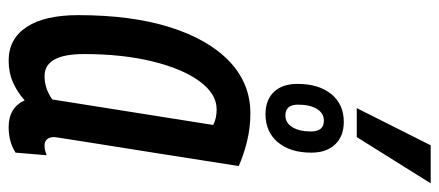

<svg xmlns="http://www.w3.org/2000/svg" viewBox="-306 -700 1016 444"><g transform="rotate(90 202.0 -478.0)"><path d="M274 10Q229 10 212 -27Q193 -10 170.5 0Q148 10 120 10Q70 10 42.5 -31.5Q15 -73 15 -151Q15 -274 43 -363Q71 -452 122 -500.5Q173 -549 242 -549Q276 -549 308 -541Q340 -533 364 -522Q346 -407 334 -331Q322 -255 314.5 -208.5Q307 -162 303.5 -138.5Q300 -115 298.5 -106.5Q297 -98 297 -96Q297 -73 317 -73Q327 -73 339 -78L333 -6Q308 10 274 10ZM210 -91 269 -463Q254 -471 233 -471Q197 -471 168 -431.5Q139 -392 122 -322.5Q105 -253 105 -164Q105 -73 156 -73Q185 -73 210 -91ZM244 -584Q211 -584 192.5 -603.5Q174 -623 174 -658Q174 -707 197.5 -736Q221 -765 262 -765Q295 -765 314 -745Q333 -725 333 -690Q333 -641 309 -612.5Q285 -584 244 -584ZM247 -630Q264 -630 274 -646Q284 -662 284 -689Q284 -719 259 -719Q242 -719 232 -703Q222 -687 222 -659Q222 -630 247 -630ZM230 -795 316 -966H404L297 -795Z"/></g></svg>

Font: Georama Condensed Medium
Style: Italic
Weight: 500
Width: 3
Italic angle: -9°
Designer: Jean-Baptiste Levee
Foundry: Production Type
Version: Version 1.000